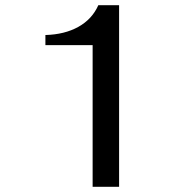

<svg xmlns="http://www.w3.org/2000/svg" viewBox="-20 -720 736 740"><path d="M337 -546H155V-585Q229 -587 282 -616.5Q335 -646 359 -700H439V0H337Z"/></svg>

Font: Fahkwang
Style: Regular
Weight: 400
Version: Version 1.000; ttfautohint (v1.6)